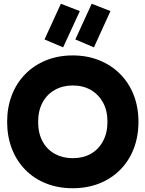

<svg xmlns="http://www.w3.org/2000/svg" viewBox="-20 -989 774 1022"><path d="M18 -340Q18 -418 43 -482.5Q68 -547 114.5 -594.5Q161 -642 225.5 -668Q290 -694 367 -694Q444 -694 508.5 -668Q573 -642 620 -594.5Q667 -547 692 -482.5Q717 -418 717 -340Q717 -263 692 -198Q667 -133 620 -85.5Q573 -38 508.5 -12.5Q444 13 367 13Q290 13 225.5 -12.5Q161 -38 114.5 -85.5Q68 -133 43 -198Q18 -263 18 -340ZM183 -340Q183 -280 206.5 -236.5Q230 -193 272 -170Q314 -147 367 -147Q422 -147 463 -170Q504 -193 528 -237Q552 -281 552 -341Q552 -401 528 -444Q504 -487 463 -510.5Q422 -534 367 -534Q314 -534 272 -510.5Q230 -487 206.5 -443.5Q183 -400 183 -340ZM316 -737 217 -779 304 -969 405 -930ZM480 -737 381 -779 468 -969 568 -930Z"/></svg>

Font: Gabarito ExtraBold
Style: Regular
Weight: 800
Designer: Leandro Assis / Alvaro Franca / Felipe Casaprima
Foundry: Naipe Foundry
Version: Version 1.000